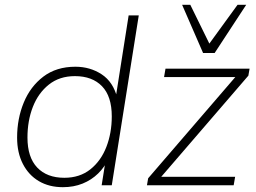

<svg xmlns="http://www.w3.org/2000/svg" viewBox="-20 -769 1062 797"><path d="M241 8Q184 8 141.5 -17Q99 -42 75 -88.5Q51 -135 51 -198Q51 -276 78.5 -343Q106 -410 160 -451Q214 -492 293 -492Q354 -492 402 -460.5Q450 -429 467 -362H460L514 -705H556L444 0H402L420 -113H432Q415 -76 387.5 -49Q360 -22 323 -7Q286 8 241 8ZM247 -31Q311 -31 355 -66Q399 -101 421.5 -159Q444 -217 444 -286Q444 -369 403.5 -411Q363 -453 291 -453Q227 -453 183 -418Q139 -383 116.5 -325.5Q94 -268 94 -198Q94 -116 134.5 -73.5Q175 -31 247 -31ZM590 0 595 -29 967 -461 970 -449H661L667 -484H1016L1011 -455L638 -22L635 -35H956L950 0ZM823 -549 736 -749H770L849 -588L966 -749H1002L871 -549Z"/></svg>

Font: Nunito Sans 12pt ExtraLight 12pt ExtraLight
Style: Italic
Weight: 250
Italic angle: -9°
Version: Version 3.101;gftools[0.9.27]